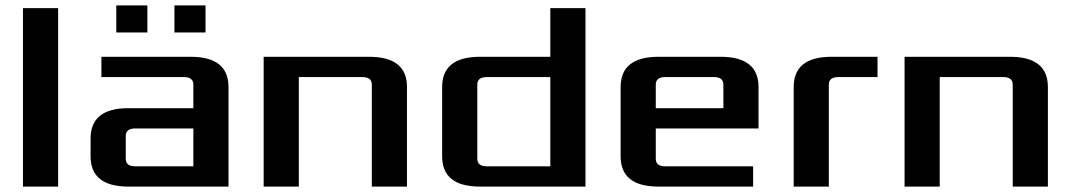

<svg xmlns="http://www.w3.org/2000/svg" viewBox="-20 -690 3960 710"><path d="M65 0V-660H195V0Z M315 -112V-178Q315 -290 455 -290H695V-377Q695 -405 660 -405H355V-480H685Q825 -480 825 -368V0H455Q315 0 315 -112ZM445 -103Q445 -75 480 -75H695V-215H480Q445 -215 445 -187ZM410 -570V-670H525V-570ZM625 -570V-670H740V-570Z M955 0V-480H1345Q1485 -480 1485 -368V0H1355V-377Q1355 -405 1320 -405H1085V0Z M1615 -112V-368Q1615 -480 1755 -480H2015V-660H2145V0H1755Q1615 0 1615 -112ZM1745 -103Q1745 -75 1780 -75H2015V-405H1780Q1745 -405 1745 -377Z M2275 -112V-368Q2275 -480 2415 -480H2645Q2785 -480 2785 -368V-215H2405V-103Q2405 -75 2440 -75H2765V0H2415Q2275 0 2275 -112ZM2405 -290H2655V-377Q2655 -405 2620 -405H2440Q2405 -405 2405 -377Z M2915 0V-368Q2915 -480 3055 -480H3225V-405H3080Q3045 -405 3045 -377V0Z M3325 0V-480H3715Q3855 -480 3855 -368V0H3725V-377Q3725 -405 3690 -405H3455V0Z"/></svg>

Font: Xolonium
Style: Regular
Weight: 400
Designer: Severin Meyer
Version: Version 4.2